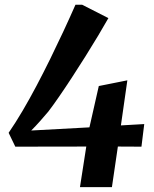

<svg xmlns="http://www.w3.org/2000/svg" viewBox="-20 -770 634 790"><path d="M309 0 335 -167 43 -166.5 15.5 -223.5Q44 -265 73 -314.2Q102 -363.5 130.5 -417.5Q159 -471.5 186.8 -528Q214.5 -584.5 240.8 -640.8Q267 -697 290.5 -750.5H318L426 -695.5Q408.5 -664.5 384 -623.5Q359.5 -582.5 331.5 -538Q303.5 -493.5 275.5 -450.5Q247.5 -407.5 222.2 -371Q197 -334.5 178.5 -310.5Q162.5 -291.5 145 -271.8Q127.5 -252 108.5 -233L348 -246L386.5 -416L504 -439.5L477.5 -254L573.5 -259.5L562 -166.5L465 -167L440.5 0Z"/></svg>

Font: Merriweather 36pt
Style: Bold Italic
Weight: 700
Italic angle: -7.8°
Version: Version 2.101